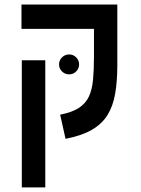

<svg xmlns="http://www.w3.org/2000/svg" viewBox="-20 -606 626 851"><path d="M500 -585.9V-478H75.2V-585.9ZM180.7 224.6H76.7V-338.9H180.7ZM396.5 -585.9H500V-318.4Q500 -246.1 490.5 -190.9Q481 -135.7 456.3 -95.9Q431.6 -56.2 386.5 -30.3Q341.3 -4.4 270.5 9.3L246.6 -97.7Q298.8 -107.9 329.1 -127.4Q359.4 -147 373.8 -177.7Q388.2 -208.5 392.3 -252.4Q396.5 -296.4 396.5 -356ZM286.1 -276.4Q268.1 -276.4 254.9 -289.3Q241.7 -302.2 241.7 -320.3Q241.7 -338.9 254.9 -351.8Q268.1 -364.7 286.1 -364.7Q304.7 -364.7 317.6 -351.8Q330.6 -338.9 330.6 -320.3Q330.6 -302.2 317.6 -289.3Q304.7 -276.4 286.1 -276.4Z"/></svg>

Font: Cascadia Mono Medium
Style: Regular
Weight: 500
Monospace: yes
Designer: Aaron Bell
Foundry: Saja Typeworks
Version: Version 2407.024